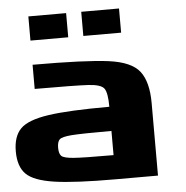

<svg xmlns="http://www.w3.org/2000/svg" viewBox="-58 -932 960 989"><g transform="rotate(-5 422.0 -437.5)"><path d="M500 -125V-250Q341.8 -250 293 -246.1Q244.1 -242.2 231.4 -230.5Q218.8 -218.8 218.8 -187.5Q218.8 -156.2 231.4 -144.5Q244.1 -132.8 293 -128.9Q341.8 -125 500 -125ZM718.8 -375V0H500Q289.1 0 183.6 -15.6Q78.1 -31.2 39.1 -70.3Q0 -109.4 0 -187.5Q0 -265.6 39.1 -304.7Q78.1 -343.8 183.6 -359.4Q289.1 -375 500 -375Q500 -445.3 484.4 -468.8Q468.8 -492.2 402.3 -496.1Q335.9 -500 125 -500V-625Q398.4 -625 516.6 -609.4Q634.8 -593.8 676.8 -539.1Q718.8 -484.4 718.8 -375ZM593.8 -875V-750H398.4V-875ZM320.3 -875V-750H125V-875Z"/></g></svg>

Font: CraftyPE
Style: Regular
Weight: 400
Designer: Erek Butcher
Foundry: Haunted Coop
Version: Version 0.018;April 4, 2024;FontCreator 15.0.0.2962 64-bit